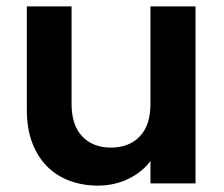

<svg xmlns="http://www.w3.org/2000/svg" viewBox="-20 -574 701 601"><path d="M592 0H451V-70Q425 -35 381.5 -14Q338 7 286 7Q238 7 197 -8.5Q156 -24 126.5 -54Q97 -84 80.5 -128Q64 -172 64 -229V-554H204V-249Q204 -182 237.5 -147Q271 -112 327 -112Q384 -112 417.5 -147Q451 -182 451 -249V-554H592Z"/></svg>

Font: SVN-Poppins SemiBold
Style: Regular
Weight: 600
Designer: Ninad Kale (Devanagari), Jonny Pinhorn (Latin)
Foundry: Indian Type Foundry
Version: Version 3.002 2017